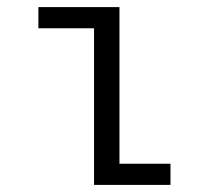

<svg xmlns="http://www.w3.org/2000/svg" viewBox="-20 -520 610 540"><path d="M316 -59.5H459.5V0H244.5V-440.5H88V-500H316Z"/></svg>

Font: League Mono Narrow Light
Style: Regular
Weight: 300
Width: 3
Designer: Tyler Finck
Foundry: The League of Moveable Type / Tyler Finck
Version: Version 2.210